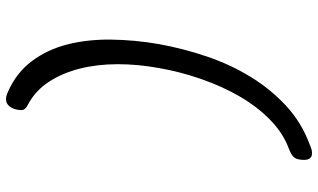

<svg xmlns="http://www.w3.org/2000/svg" viewBox="-230 -670 1060 640"><g transform="rotate(90 300.0 -350.0)"><path d="M346 120Q345 127 342.5 134Q340 141 335.5 147Q331 153 325 156.5Q319 160 310 160Q305 160 299.5 158.5Q294 157 285 153Q222 125 183.5 73.5Q145 22 128 -45Q111 -112 112 -190.5Q113 -269 127 -350Q142 -432 168.5 -510Q195 -588 236 -655Q277 -722 332.5 -773.5Q388 -825 461 -852Q472 -857 478.5 -858.5Q485 -860 491 -860Q499 -860 504 -856.5Q509 -853 511 -847Q513 -841 513 -834Q513 -827 512 -820Q510 -805 502 -797.5Q494 -790 476 -783Q424 -764 379.5 -720.5Q335 -677 301 -618Q267 -559 243 -489.5Q219 -420 207 -351Q194 -280 194 -212.5Q194 -145 208.5 -87Q223 -29 252 16Q281 61 327 86Q338 91 343.5 98Q349 105 346 120Z"/></g></svg>

Font: Maple Mono Light
Style: Italic
Weight: 300
Italic angle: -10°
Monospace: yes
Designer: subframe7536
Version: Version 7.000